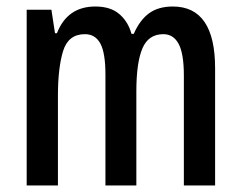

<svg xmlns="http://www.w3.org/2000/svg" viewBox="-20 -570 741 590"><path d="M511 -550Q641 -550 641 -360V0H545V-338Q545 -405 529 -435Q513 -465 482 -465Q436 -465 417.5 -421Q399 -377 399 -290V0H304V-341Q304 -407 288.5 -436Q273 -465 241 -465Q190 -465 174 -413.5Q158 -362 158 -275V0H62V-540H138L149 -468H155Q187 -550 273 -550Q320 -550 347 -526.5Q374 -503 384 -466H391Q410 -509 438.5 -529.5Q467 -550 511 -550Z"/></svg>

Font: Noto Sans Khmer UI ExtraCondensed Medium
Style: Regular
Weight: 500
Width: 2
Designer: Danh Hong and the Monotype Design Team
Foundry: Monotype Imaging Inc.
Version: Version 2.002; ttfautohint (v1.8.4.7-5d5b)